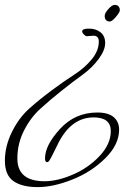

<svg xmlns="http://www.w3.org/2000/svg" viewBox="-80 -338 515 785"><path d="M256 -210Q256 -204 263 -197Q270 -190 274 -190L302 -192Q324 -192 324 -168Q324 -131 295.5 -96Q267 -61 224.5 -33.5Q182 -6 132 31Q82 68 39.5 106Q-3 144 -31.5 202Q-60 260 -60 319Q-60 378 -25 402.5Q10 427 74 427Q138 427 216 396Q294 365 350.5 309Q407 253 407 192Q407 160 385 141Q363 122 318 122Q227 122 165.5 189Q104 256 104 310Q104 325 113 325Q118 325 124 315Q130 305 142 280.5Q154 256 161 242Q214 142 303 142Q373 142 373 198Q373 251 327.5 299.5Q282 348 218.5 375.5Q155 403 102 403Q-9 403 -9 310Q-9 250 17.5 197Q44 144 84 107.5Q124 71 170.5 34Q217 -3 257 -32Q297 -61 323.5 -97Q350 -133 350 -162Q350 -191 331 -206Q312 -221 284 -221Q256 -221 256 -210ZM368.5 -250Q359 -250 353.5 -256Q348 -262 348 -273Q348 -284 363 -301Q378 -318 389 -318Q400 -318 405 -311.5Q410 -305 410 -296.5Q410 -288 394 -269Q378 -250 368.5 -250Z"/></svg>

Font: Mrs Saint Delafield
Style: Regular
Weight: 400
Designer: Alejandro Paul
Foundry: Alejandro Paul
Version: Version 1.000